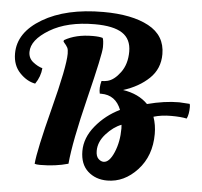

<svg xmlns="http://www.w3.org/2000/svg" viewBox="-97 -781 936 889"><g transform="rotate(5 371.0 -337.0)"><path d="M314 -665Q186 -665 104.5 -616Q23 -567 23 -511Q23 -482 45 -464.5Q67 -447 89 -441Q86 -402 62 -367Q23 -374 -10 -408.5Q-43 -443 -43 -498Q-43 -596 66 -660.5Q175 -725 348 -725Q481 -725 559 -683Q637 -641 637 -554Q637 -486 590 -441Q543 -396 470 -373Q543 -362 586 -318Q666 -339 734 -339L783 -336Q785 -329 785 -322Q785 -287 775 -267Q748 -273 702.5 -273Q657 -273 621 -262Q634 -225 634 -183Q634 -81 573 -15Q512 51 433 51Q379 51 343 18.5Q307 -14 307 -75.5Q307 -137 352.5 -192.5Q398 -248 464 -280Q438 -347 371 -347H364Q358 -373 367 -406Q382 -406 394 -409Q425 -416 454 -455Q483 -494 483 -552.5Q483 -611 441.5 -638Q400 -665 314 -665ZM200 -518Q200 -537 195.5 -546Q191 -555 176 -572L177 -579Q230 -610 309 -610Q340 -610 355 -605Q360 -595 360 -562.5Q360 -530 308.5 -321.5Q257 -113 248 -11Q189 6 117 6Q100 6 92 3Q97 -60 148.5 -259Q200 -458 200 -518ZM409 -34Q436 -34 457 -83.5Q478 -133 478 -195L477 -212Q440 -198 406.5 -161Q373 -124 373 -82Q373 -57 384.5 -45.5Q396 -34 409 -34Z"/></g></svg>

Font: Oleo Script Swash Caps
Style: Regular
Weight: 400
Designer: Soytutype
Foundry: Soytutype
Version: Version 1.002